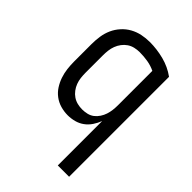

<svg xmlns="http://www.w3.org/2000/svg" viewBox="-218 -624 936 936"><g transform="rotate(45 250.0 -156.5)"><path d="M358 215V-91Q350 -70 337 -50.5Q324 -31 305.5 -17.5Q287 -4 264.5 2Q242 8 219 8Q194 8 169.5 1Q145 -6 125 -21Q105 -36 91.5 -57Q78 -78 70 -101.5Q62 -125 59 -150Q56 -175 56 -200V-320Q56 -347 60 -374Q64 -401 75 -425.5Q86 -450 104.5 -470.5Q123 -491 146.5 -504Q170 -517 196.5 -522.5Q223 -528 250 -528Q299 -528 347.5 -515.5Q396 -503 436 -474V215ZM249 -62Q266 -62 282.5 -66Q299 -70 312 -80Q325 -90 334.5 -104.5Q344 -119 349 -134.5Q354 -150 356 -166.5Q358 -183 358 -200V-437Q333 -449 305.5 -453.5Q278 -458 250 -458Q233 -458 216 -454Q199 -450 185 -440.5Q171 -431 160.5 -417Q150 -403 144 -387Q138 -371 136 -354Q134 -337 134 -320V-200Q134 -183 136 -166Q138 -149 144 -133Q150 -117 160.5 -103Q171 -89 185 -79.5Q199 -70 215.5 -66Q232 -62 249 -62Z"/></g></svg>

Font: Iosevka SS18
Style: Regular
Weight: 400
Monospace: yes
Designer: Belleve Invis
Foundry: Belleve Invis
Version: Version 25.1.1; ttfautohint (v1.8.4)